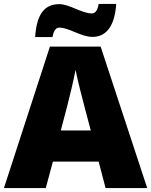

<svg xmlns="http://www.w3.org/2000/svg" viewBox="-20 -953 766 973"><path d="M158 -765H246C254 -808 269 -813 281 -813C330 -813 390 -766 449 -766C513 -766 561 -813 569 -933H480C473 -891 457 -885 445 -885C395 -885 331 -932 281 -932C209 -932 166 -887 158 -765ZM515 0H726L490 -717H233L0 0H212L248 -134H480ZM409 -409 440 -292H288L319 -409C331 -456 354 -550 363 -599C372 -550 399 -447 409 -409Z"/></svg>

Font: Noto Sans Bengali Black
Style: Regular
Weight: 900
Designer: Jelle Bosma - Monotype Design Team
Foundry: Monotype Imaging Inc.
Version: Version 2.003